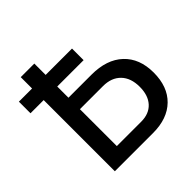

<svg xmlns="http://www.w3.org/2000/svg" viewBox="-184 -872 1030 1030"><g transform="rotate(-45 331.0 -357.0)"><path d="M117 -540H17V-628H117V-714H220V-628H420V-540H220V-455H395Q510 -455 574.5 -394.5Q639 -334 639 -227Q639 -120 577.5 -60Q516 0 407 0H117ZM405 -88Q465 -88 498.5 -124.5Q532 -161 532 -226Q532 -293 495.5 -330.5Q459 -368 395 -368H220V-88Z"/></g></svg>

Font: Non Bureau
Style: Regular
Weight: 400
Designer: Jona Saucedo
Foundry: Non Foundry
Version: Version 1.000; ttfautohint (v1.8.4)